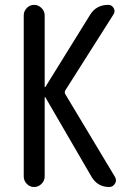

<svg xmlns="http://www.w3.org/2000/svg" viewBox="-20 -750 540 770"><path d="M75.2 -42V-688.5Q75.2 -705.1 87.4 -717.8Q99.6 -730.5 116.7 -730.5Q133.8 -730.5 146.5 -717.8Q159.2 -705.1 159.2 -688.5V-401.4Q159.2 -400.4 160.2 -400.4Q162.1 -400.4 162.1 -401.4L341.8 -691.4Q366.2 -730.5 414.1 -730.5Q428.7 -730.5 436 -717.3Q443.4 -704.1 434.6 -691.4L243.2 -389.6Q236.3 -379.9 243.2 -370.1L441.4 -40Q449.2 -26.4 440.9 -13.2Q432.6 0 418 0Q372.1 0 347.7 -40L162.1 -359.4Q162.1 -360.4 160.2 -360.4Q159.2 -360.4 159.2 -359.4V-42Q159.2 -25.4 146.5 -12.7Q133.8 0 116.7 0Q99.6 0 87.4 -12.7Q75.2 -25.4 75.2 -42Z"/></svg>

Font: Rounded-X Mgen+ 1mn regular
Style: Regular
Weight: 400
Designer: [Source Han Sans]
Ryoko NISHIZUKA  (kana & ideographs); Paul D. Hunt (Latin, Greek & Cyrillic); Wenlong ZHANG  (bopomofo
Version: Version 1.059.20150602